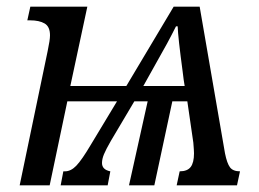

<svg xmlns="http://www.w3.org/2000/svg" viewBox="-20 -556 777 576"><path d="M123 -403Q130 -436 130 -450Q130 -476 114 -485.5Q98 -495 70 -495H62L71 -536H242L191 -298H359L501 -536H579L655 -96Q661 -66 670 -54Q679 -42 700 -42L691 0H510L519 -42Q542 -42 552 -55Q562 -68 562 -96Q562 -104 560 -128L542 -252H497L443 0H367L423 -252H383L313 -134Q298 -108 292 -93.5Q286 -79 286 -67Q286 -47 311 -42L303 0H162L170 -42H175Q193 -42 209.5 -59.5Q226 -77 252 -121L331 -252H182L129 0H39ZM534 -298 531 -317 528 -341Q514 -445 513 -477H508Q482 -425 453 -375L410 -298Z"/></svg>

Font: Noto Serif Narrow
Style: Italic
Weight: 400
Width: 4
Italic angle: -12°
Designer: Monotype Design Team
Foundry: Monotype Imaging Inc.
Version: Version 1.001